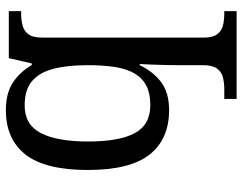

<svg xmlns="http://www.w3.org/2000/svg" viewBox="-106 -480 826 654"><g transform="rotate(-90 307.0 -153.0)"><path d="M297 240V198H330Q353 198 371.5 193Q390 188 401 172.5Q412 157 412 126V40Q412 24 412.5 -0.5Q413 -25 414 -50Q415 -75 416 -90H412Q390 -44 354 -17Q318 10 259 10Q160 10 107.5 -56.5Q55 -123 55 -267Q55 -412 107.5 -479Q160 -546 259 -546Q317 -546 353.5 -521.5Q390 -497 412 -458H418L436 -536H596V-494H588Q566 -494 547 -489Q528 -484 517 -469Q506 -454 506 -422V130Q506 159 517.5 174Q529 189 547.5 193.5Q566 198 588 198H596V240ZM276 -54Q315 -54 341 -67Q367 -80 383 -106.5Q399 -133 405.5 -173Q412 -213 412 -267Q412 -337 399.5 -384.5Q387 -432 357.5 -457Q328 -482 275 -482Q209 -482 180.5 -426.5Q152 -371 152 -266Q152 -160 180.5 -107Q209 -54 276 -54Z"/></g></svg>

Font: Noto Serif Telugu
Style: Regular
Weight: 400
Designer: Jelle Bosma - Monotype Design Team
Foundry: Monotype Imaging Inc.
Version: Version 2.003